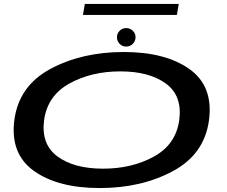

<svg xmlns="http://www.w3.org/2000/svg" viewBox="-20 -945 1149 971"><path d="M484.5 6Q695.5 6 854.8 -79.8Q1014 -165.5 1037 -337.5Q1059.5 -509.5 938 -595.8Q816.5 -682 605.5 -682Q394.5 -682 235 -596.5Q75.5 -511 52.5 -337.5Q30.5 -167 151.8 -80.5Q273 6 484.5 6ZM501.5 -92Q355 -92 271 -153.5Q187 -215 203 -337.5Q220 -461 330.8 -522.5Q441.5 -584 588.5 -584Q734.5 -584 818.8 -522.5Q903 -461 886.5 -337.5Q869.5 -214.5 758.5 -153.2Q647.5 -92 501.5 -92ZM617.5 -709.5Q638 -709.5 651.8 -723.5Q665.5 -737.5 665.5 -756.5Q665.5 -776 651.5 -789.5Q637.5 -803 618.5 -803Q599 -803 585.2 -789.5Q571.5 -776 571.5 -756.5Q571.5 -737 585 -723.2Q598.5 -709.5 617.5 -709.5ZM399.5 -869.5H874.5L884 -925H409Z"/></svg>

Font: Anybody ExtraExpanded Medium
Style: Italic
Weight: 500
Width: 8
Italic angle: -10°
Version: Version 1.113;gftools[0.9.25]